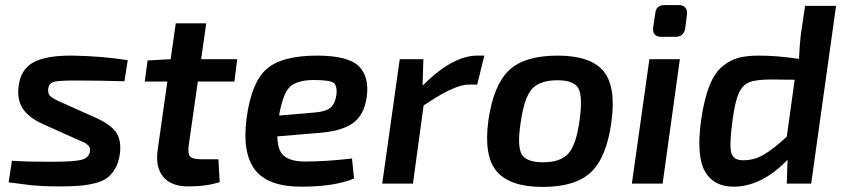

<svg xmlns="http://www.w3.org/2000/svg" viewBox="-20 -723 3321 756"><path d="M275 -178 150 -234Q93 -260 70 -295Q47 -330 53 -382Q61 -450 111.5 -477.5Q162 -505 266 -504Q383 -502 483 -486L470 -403Q376 -406 274 -406Q213 -406 193 -401Q173 -396 170 -374Q167 -354 179 -343.5Q191 -333 226 -318L351 -262Q413 -235 436 -203.5Q459 -172 452 -117Q447 -83 434 -60Q421 -37 402.5 -23Q384 -9 353.5 -1.5Q323 6 292 8.5Q261 11 215 11Q177 11 148 9.5Q119 8 104.5 6.5Q90 5 61 1Q32 -3 14 -5L27 -90Q80 -86 179 -86Q270 -86 299.5 -93.5Q329 -101 334 -125Q333 -131 334.5 -134.5Q336 -138 333 -142Q330 -146 329.5 -148Q329 -150 324.5 -153Q320 -156 318 -158Q316 -160 310 -162.5Q304 -165 300 -167Q296 -169 288 -172.5Q280 -176 275 -178Z M759 -402 723 -150Q719 -118 728.5 -107Q738 -96 771 -96H840L845 -6Q794 11 721 11Q654 11 622.5 -27Q591 -65 601 -134L639 -402H550L561 -485L652 -490L672 -631H792L772 -490H914L903 -402Z M1366 -99 1374 -20Q1297 12 1166 12Q1035 12 984 -54.5Q933 -121 951 -258Q970 -399 1030 -451.5Q1090 -504 1228 -504Q1350 -504 1392.5 -462.5Q1435 -421 1424 -341Q1414 -269 1368 -237Q1322 -205 1227 -199L1072 -186Q1073 -128 1100 -107.5Q1127 -87 1182 -87Q1265 -87 1366 -99ZM1079 -268 1219 -280Q1261 -283 1280.5 -298.5Q1300 -314 1305 -352Q1308 -390 1290 -399Q1272 -408 1213 -408Q1147 -407 1120 -379.5Q1093 -352 1079 -268Z M1887 -504 1859 -390H1827Q1803 -390 1774 -378.5Q1745 -367 1721 -353.5Q1697 -340 1648 -308L1606 0H1485L1554 -490H1647L1644 -386Q1762 -504 1859 -504Z M2176 -504Q2306 -504 2356.5 -442.5Q2407 -381 2387 -240Q2368 -102 2306.5 -44.5Q2245 13 2117 13Q1988 13 1936 -48Q1884 -109 1903 -249Q1923 -388 1984 -446Q2045 -504 2176 -504ZM2175 -407Q2106 -407 2075 -373Q2044 -339 2030 -240Q2016 -148 2034 -116Q2052 -84 2118 -84Q2187 -84 2218 -118.5Q2249 -153 2262 -249Q2275 -343 2257.5 -375Q2240 -407 2175 -407Z M2597 -703H2652Q2670 -703 2678.5 -693Q2687 -683 2685 -666L2678 -611Q2672 -578 2640 -578H2585Q2547 -578 2552 -616L2560 -670Q2563 -703 2597 -703ZM2589 0H2468L2537 -490H2657Z M3272 -700 3174 0H3078L3081 -94Q2979 12 2868 12Q2790 12 2755.5 -48.5Q2721 -109 2741 -253Q2753 -334 2773.5 -385.5Q2794 -437 2825 -462Q2856 -487 2888 -495.5Q2920 -504 2967 -504Q3043 -504 3126 -491Q3128 -539 3133 -585L3150 -700ZM3109 -409 3017 -410Q2958 -410 2931 -399.5Q2904 -389 2889 -356Q2874 -323 2864 -247Q2851 -151 2859.5 -121Q2868 -91 2908 -92Q2949 -92 2986.5 -113.5Q3024 -135 3078 -185Z"/></svg>

Font: Exo 2.0 Semi Bold
Style: Italic
Weight: 600
Italic angle: -8°
Designer: Natanael Gama
Version: Version 1.001;PS 001.001;hotconv 1.0.70;makeotf.lib2.5.58329